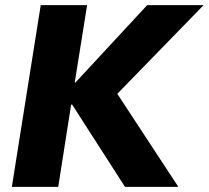

<svg xmlns="http://www.w3.org/2000/svg" viewBox="-20 -725 810 745"><path d="M26 0 138 -705H318L270 -405H273L551 -705H770L404 -329L405 -407L672 0H465L260 -319H256L206 0Z"/></svg>

Font: Nunito Sans 10pt SemiCondensed Black
Style: Italic
Weight: 900
Width: 4
Italic angle: -9°
Designer: Vernon Adams
Foundry: Vernon Adams
Version: Version 3.101;gftools[0.9.27]